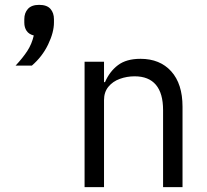

<svg xmlns="http://www.w3.org/2000/svg" viewBox="-20 -770 851 790"><path d="M141 -750Q173 -750 187.5 -733.5Q202 -717 202 -691V-677Q202 -637 178 -587Q154 -537 111 -500H44Q74 -532 92.5 -560.5Q111 -589 119 -624Q99 -629 89.5 -643Q80 -657 80 -677V-691Q80 -717 95 -733.5Q110 -750 141 -750ZM408 0H328V-516H408V-432H412Q431 -476 465.5 -502Q500 -528 558 -528Q638 -528 684.5 -476.5Q731 -425 731 -331V0H651V-317Q651 -386 621.5 -421Q592 -456 534 -456Q502 -456 473 -445.5Q444 -435 426 -413Q408 -391 408 -358Z"/></svg>

Font: IBM Plex Sans
Style: Regular
Weight: 400
Designer: Mike Abbink, Paul van der Laan, Pieter van Rosmalen
Foundry: Bold Monday
Version: Version 3.201